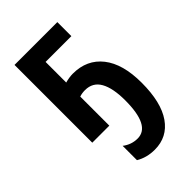

<svg xmlns="http://www.w3.org/2000/svg" viewBox="-237 -624 948 948"><g transform="rotate(-45 237.0 -150.0)"><path d="M360 -543V-445H180V-301Q210 -309 234 -309Q332 -309 387.5 -238.5Q443 -168 443 -37Q443 100 393 171.5Q343 243 255 243Q199 243 156 217V117Q191 144 234 144Q324 144 324 -33Q324 -118 298.5 -163.5Q273 -209 219 -209Q198 -209 180 -203V0H61V-543Z"/></g></svg>

Font: Noto Sans Disp Cond SemBd
Style: Regular
Weight: 600
Width: 3
Designer: Monotype Design Team
Foundry: Monotype Imaging Inc.
Version: Version 2.000;GOOG;noto-source:20170915:90ef993387c0; ttfaut